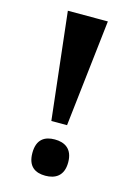

<svg xmlns="http://www.w3.org/2000/svg" viewBox="-112 -772 581 839"><g transform="rotate(15 178.5 -353.0)"><path d="M143 -230H214L269 -714H88ZM179 8C223 8 261 -12 261 -74C261 -136 223 -156 179 -156C134 -156 99 -136 99 -74C99 -12 134 8 179 8Z"/></g></svg>

Font: Noto Serif Armenian SemiCondensed
Style: Bold
Weight: 700
Width: 4
Designer: Monotype Design Team
Foundry: Monotype Imaging Inc.
Version: Version 2.008